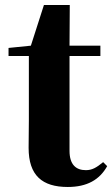

<svg xmlns="http://www.w3.org/2000/svg" viewBox="-20 -728 447 765"><path d="M250 17C327 17 377 -12 407 -66L391 -82C364 -60 347 -50 322 -50C282 -50 257 -73 257 -127V-505H380V-546H257L258 -708H155L103 -546L14 -537V-505H95V-249C95 -208 94 -179 94 -139C94 -29 148 17 250 17Z"/></svg>

Font: Noto Serif SC Black
Style: Regular
Weight: 900
Designer: Ryoko NISHIZUKA 西塚涼子 (kana & ideographs); Frank Grießhammer (Latin, Greek & Cyrillic); Wenlong ZHANG 张文龙 (bopomofo); San
Foundry: Adobe
Version: Version 2.001;hotconv 1.1.0;makeotfexe 2.6.0